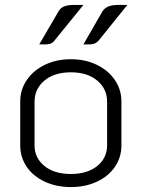

<svg xmlns="http://www.w3.org/2000/svg" viewBox="-20 -749 574 778"><path d="M62 -159V-338Q62 -385 88 -424Q114 -463 161 -486Q208 -509 267 -509Q326 -509 373 -486Q420 -463 446 -424Q472 -385 472 -338V-159Q472 -112 446 -73.5Q420 -35 373 -13Q326 9 267 9Q208 9 161 -13Q114 -35 88 -73.5Q62 -112 62 -159ZM414 -160V-337Q414 -389 374 -422.5Q334 -456 267 -456Q200 -456 160 -422.5Q120 -389 120 -337V-160Q120 -109 160 -76.5Q200 -44 267 -44Q334 -44 374 -76.5Q414 -109 414 -160ZM216 -701Q223 -715 237.5 -722Q252 -729 280 -729H318L201 -585Q193 -574 181 -571Q169 -568 139 -569ZM394 -701Q402 -715 417.5 -722Q433 -729 458 -729H496L380 -585Q371 -575 360 -571.5Q349 -568 318 -569Z"/></svg>

Font: K2D ExtraLight
Style: Regular
Weight: 275
Designer: Katatrad Aksorn Co.,Ltd.
Foundry: Cadson Demak Co.,Ltd.
Version: Version 1.000; ttfautohint (v1.6)